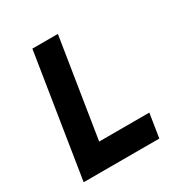

<svg xmlns="http://www.w3.org/2000/svg" viewBox="-167 -849 934 978"><g transform="rotate(-30 300.0 -360.0)"><path d="M309 -720 217 -140H512L490 0H45L159 -720Z"/></g></svg>

Font: JetBrains Mono ExtraBold
Style: Italic
Weight: 800
Designer: Philipp Nurullin, Konstantin Bulenkov
Foundry: JetBrains
Version: Version 1.000; ttfautohint (v1.8.3)